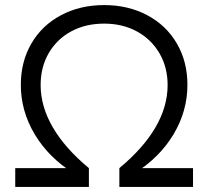

<svg xmlns="http://www.w3.org/2000/svg" viewBox="-20 -736 820 756"><path d="M40 -74H260L270 -54Q171 -116 116.5 -207.5Q62 -299 62 -402Q62 -493 103.5 -564.5Q145 -636 220 -676Q295 -716 390 -716Q485 -716 560 -676Q635 -636 676.5 -564.5Q718 -493 718 -402Q718 -299 663.5 -207.5Q609 -116 510 -54L520 -74H740V0H450V-74Q545 -153 592.5 -235Q640 -317 640 -401Q640 -471 608 -526Q576 -581 519.5 -612Q463 -643 390 -643Q317 -643 260.5 -612.5Q204 -582 172 -527Q140 -472 140 -401Q140 -317 188 -234.5Q236 -152 330 -74V0H40Z"/></svg>

Font: Uncut Sans Variable
Style: Regular
Weight: 400
Designer: Kasper Nordkvist
Foundry: UNCUT.wtf
Version: Version 1.303;Glyphs 3.1.2 (3151)